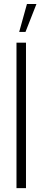

<svg xmlns="http://www.w3.org/2000/svg" viewBox="-20 -970 219 990"><path d="M65 0V-750H114V0ZM79 -805.5 119 -949.5H168L111.5 -805.5Z"/></svg>

Font: Urbanist ExtraLight
Style: Regular
Weight: 200
Designer: Corey Hu
Foundry: Corey Hu
Version: Version 1.330; ttfautohint (v1.8.4.7-5d5b)